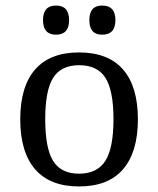

<svg xmlns="http://www.w3.org/2000/svg" viewBox="-20 -665 571 692"><path d="M171.5 -384.5Q143 -339 143 -235Q143 -131 171.5 -85Q200 -39 265 -39Q330 -39 359.5 -85Q389 -131 389 -235Q389 -339 360 -384.5Q331 -430 265.5 -430Q200 -430 171.5 -384.5ZM106.5 -55Q53 -117 53 -235Q53 -353 106.5 -414.5Q160 -476 265 -476Q370 -476 423.5 -414.5Q477 -353 477 -235Q477 -117 423.5 -55Q370 7 265 7Q160 7 106.5 -55ZM229 -592.5Q229 -540 182 -540Q135 -540 135 -592.5Q135 -645 182 -645Q229 -645 229 -592.5ZM348 -540Q302 -540 302 -592.5Q302 -645 348 -645Q396 -645 396 -592.5Q396 -540 348 -540Z"/></svg>

Font: Caladea
Style: Regular
Weight: 400
Designer: Carolina Giovagnoli and Andres Torresi
Foundry: Carolina Giovagnoli and Andres Torresi
Version: Version 1.002